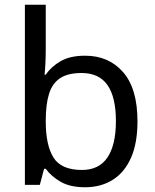

<svg xmlns="http://www.w3.org/2000/svg" viewBox="-20 -780 655 810"><path d="M173 -575Q173 -541 171.5 -511.5Q170 -482 168 -465H173Q196 -499 236 -522Q276 -545 339 -545Q439 -545 499.5 -475.5Q560 -406 560 -268Q560 -176 532.5 -114Q505 -52 455 -21Q405 10 339 10Q276 10 236 -13Q196 -36 173 -68H166L148 0H85V-760H173ZM324 -472Q267 -472 234 -450.5Q201 -429 187 -384.5Q173 -340 173 -271V-267Q173 -168 205.5 -115.5Q238 -63 326 -63Q398 -63 433.5 -116Q469 -169 469 -269Q469 -370 433.5 -421Q398 -472 324 -472Z"/></svg>

Font: ukorean15
Style: Book
Weight: 400
Designer: Jelle Bosma - Monotype Design Team
Foundry: Monotype Imaging Inc.
Version: Version 2.003